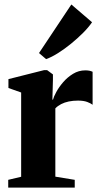

<svg xmlns="http://www.w3.org/2000/svg" viewBox="-20 -856 462 876"><path d="M17.5 0V-35.5L76.5 -49.5V-434L18.5 -454.5V-495L181 -536H195L221.5 -516.5V-491.5L219 -401L222 -402Q225 -414.5 236.8 -436.2Q248.5 -458 268 -480.8Q287.5 -503.5 313.2 -519.2Q339 -535 369.5 -535Q381.5 -535 389.5 -533Q397.5 -531 402.5 -528.5V-378Q394.5 -384.5 378 -390.8Q361.5 -397 336 -397Q313 -397 293.8 -393Q274.5 -389 259 -381Q243.5 -373 232.5 -361.5V-50L321 -35.5V0ZM190 -586.5 158 -614 305.5 -835.5 400 -754.5Q384 -731 358.8 -705.8Q333.5 -680.5 304 -656.5Q274.5 -632.5 245.2 -614Q216 -595.5 191 -586.5Z"/></svg>

Font: Merriweather 96pt ExtraBold
Style: Regular
Weight: 800
Version: Version 2.100